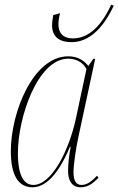

<svg xmlns="http://www.w3.org/2000/svg" viewBox="-20 -785 503 815"><path d="M284 -606C382 -606 439 -710 463 -761L452 -765C426 -709 375 -622 290 -622C242 -622 228 -651 228 -682C228 -694 230 -711 235 -729L206 -721C202 -700 201 -687 201 -678C201 -627 234 -606 284 -606ZM118 10C167 10 223 -33 277 -162H280C274 -131 269 -91 269 -63C268 -20 284 10 323 10C352 10 375 -6 398 -31L392 -39C368 -14 349 0 326 0C302 0 292 -19 292 -54C292 -88 303 -158 312 -200L384 -535H376L355 -505C337 -528 310 -546 270 -546C121 -546 26 -309 26 -143C26 -44 56 10 118 10ZM122 0C83 0 56 -36 56 -135C56 -287 140 -536 270 -536C302 -536 332 -521 347 -492L302 -281C272 -143 198 0 122 0Z"/></svg>

Font: Noto Serif Display Condensed Thin
Style: Italic
Weight: 100
Width: 3
Italic angle: -12°
Designer: Monotype Design Team
Foundry: Monotype Imaging Inc.
Version: Version 2.009